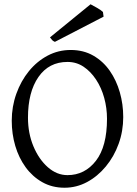

<svg xmlns="http://www.w3.org/2000/svg" viewBox="-20 -864 641 899"><path d="M35 -299Q35 -365 56.5 -425Q78 -485 115.5 -531Q153 -577 203 -603.5Q253 -630 311 -630Q371 -630 417 -603.5Q463 -577 494 -532.5Q525 -488 541 -432Q557 -376 557 -316Q557 -250 535.5 -190.5Q514 -131 475.5 -84.5Q437 -38 387.5 -11.5Q338 15 282 15Q224 15 178 -11Q132 -37 100 -81Q68 -125 51.5 -181Q35 -237 35 -299ZM481 -308Q481 -358 468 -405.5Q455 -453 430 -491Q405 -529 371.5 -551.5Q338 -574 296 -574Q209 -574 160 -503.5Q111 -433 111 -313Q111 -240 136.5 -179Q162 -118 204 -81Q246 -44 296 -44Q377 -44 429 -111Q481 -178 481 -308ZM237 -668Q228 -672 224.5 -676Q221 -680 214 -689L404 -844Q414 -839 434 -827.5Q454 -816 462 -808L465 -786Z"/></svg>

Font: ChillKai
Style: Regular
Weight: 400
Designer: ChillType
Foundry: 寒蝉字型
Version: Version 2.000